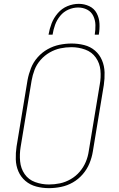

<svg xmlns="http://www.w3.org/2000/svg" viewBox="-20 -969 616 997"><path d="M234 8Q265 8 297 1.5Q329 -5 358 -21.5Q387 -38 409.5 -64Q432 -90 444.5 -120.5Q457 -151 462 -182L519 -527Q524 -560 523 -593.5Q522 -627 509.5 -656.5Q497 -686 473 -706.5Q449 -727 417 -735Q385 -743 352 -743Q321 -743 289 -736.5Q257 -730 227.5 -713.5Q198 -697 175.5 -671.5Q153 -646 141 -615.5Q129 -585 123 -553L66 -208Q61 -175 62 -141.5Q63 -108 75.5 -79Q88 -50 112 -29.5Q136 -9 168 -0.5Q200 8 234 8ZM234 -11Q197 -11 162.5 -23.5Q128 -36 108 -65Q88 -94 84.5 -131Q81 -168 87 -205L144 -550Q149 -579 159.5 -606.5Q170 -634 190.5 -657.5Q211 -681 238 -696.5Q265 -712 293.5 -718Q322 -724 351 -724Q388 -724 422.5 -711.5Q457 -699 477.5 -670Q498 -641 501.5 -604Q505 -567 498 -530L441 -185Q437 -156 425.5 -128.5Q414 -101 394 -77.5Q374 -54 347 -38.5Q320 -23 291.5 -17Q263 -11 234 -11ZM232 -789H253Q257 -815 266 -840Q275 -865 292.5 -886.5Q310 -908 335 -919Q360 -930 386 -930Q411 -930 432.5 -919Q454 -908 464.5 -886Q475 -864 475.5 -839Q476 -814 472 -789H493Q498 -818 496.5 -847Q495 -876 482 -900.5Q469 -925 443.5 -937Q418 -949 389 -949Q359 -949 330 -937Q301 -925 280 -900.5Q259 -876 248 -847.5Q237 -819 232 -789Z"/></svg>

Font: Iosevka Sparkle Thin
Style: Italic
Weight: 100
Italic angle: -9°
Designer: Belleve Invis
Foundry: Belleve Invis
Version: Version 4.5.0; ttfautohint (v1.8.3)